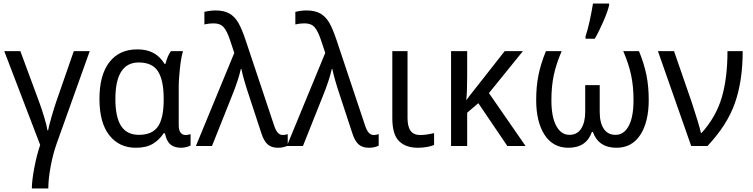

<svg xmlns="http://www.w3.org/2000/svg" viewBox="-20 -825 4255 1085"><path d="M300 -13Q279 46 266 117Q253 188 253 240H160Q160 197 173.5 125Q187 53 207 -6L4 -536H95L199 -255Q215 -212 230 -162.5Q245 -113 248 -89H252Q256 -112 271 -164Q286 -216 298 -251L397 -536H487Z M542 -266Q542 -401 598 -473.5Q654 -546 756 -546Q810 -546 847.5 -525.5Q885 -505 910 -464H915Q927 -511 946 -536H1014Q1004 -503 997 -441.5Q990 -380 990 -326V-118Q990 -89 1000.5 -75.5Q1011 -62 1029 -62Q1042 -62 1057 -67V-3Q1049 2 1033.5 6Q1018 10 1003 10Q966 10 943.5 -8.5Q921 -27 912 -72H905Q880 -34 843 -12Q806 10 748 10Q653 10 597.5 -61Q542 -132 542 -266ZM905 -261V-267Q905 -371 873 -421.5Q841 -472 764 -472Q632 -472 632 -265Q632 -163 664.5 -113Q697 -63 765 -63Q840 -63 872.5 -110Q905 -157 905 -261Z M1304 -526 1279 -601Q1263 -649 1244 -671Q1225 -693 1187 -693Q1161 -693 1135 -687V-758Q1169 -766 1198 -766Q1246 -766 1276.5 -748.5Q1307 -731 1327 -696Q1347 -661 1368 -598L1529 -116Q1538 -88 1550 -75Q1562 -62 1578 -62Q1589 -62 1606 -67V-2Q1582 10 1551 10Q1514 10 1492.5 -9Q1471 -28 1457 -72L1390 -276Q1355 -380 1344 -435H1341Q1326 -369 1290 -281L1178 0H1087Z M1818 -526 1793 -601Q1777 -649 1758 -671Q1739 -693 1701 -693Q1675 -693 1649 -687V-758Q1683 -766 1712 -766Q1760 -766 1790.5 -748.5Q1821 -731 1841 -696Q1861 -661 1882 -598L2043 -116Q2052 -88 2064 -75Q2076 -62 2092 -62Q2103 -62 2120 -67V-2Q2096 10 2065 10Q2028 10 2006.5 -9Q1985 -28 1971 -72L1904 -276Q1869 -380 1858 -435H1855Q1840 -369 1804 -281L1692 0H1601Z M2283 -158Q2283 -109 2300.5 -85.5Q2318 -62 2355 -62Q2374 -62 2396.5 -65.5Q2419 -69 2433 -73V-6Q2419 1 2393 5.5Q2367 10 2342 10Q2273 10 2235 -27.5Q2197 -65 2197 -157V-536H2283Z M2743 -299 2950 0H2847L2683 -242L2620 -188V0H2529V-536H2620V-397Q2620 -306 2615 -261H2617Q2630 -280 2656 -312L2832 -536H2935Z M3646 -260Q3646 -136 3598.5 -63Q3551 10 3464 10Q3362 10 3330 -80H3325Q3294 10 3192 10Q3105 10 3057.5 -63Q3010 -136 3010 -260Q3010 -337 3023 -401Q3036 -465 3065 -536H3154Q3123 -464 3109.5 -400.5Q3096 -337 3096 -259Q3096 -164 3123.5 -113.5Q3151 -63 3198 -63Q3242 -63 3264.5 -98.5Q3287 -134 3287 -193V-344H3369V-193Q3369 -131 3392 -97Q3415 -63 3458 -63Q3506 -63 3533 -113.5Q3560 -164 3560 -259Q3560 -337 3546.5 -400.5Q3533 -464 3502 -536H3591Q3620 -465 3633 -401Q3646 -337 3646 -260ZM3289 -620Q3301 -655 3312.5 -708Q3324 -761 3331 -805H3422V-794Q3414 -760 3389.5 -703.5Q3365 -647 3341 -606H3289Z M3789 -536 3889 -247Q3929 -126 3941 -74H3945Q4026 -164 4058.5 -273.5Q4091 -383 4091 -536H4177Q4177 -369 4133.5 -244Q4090 -119 3978 0H3886L3698 -536Z"/></svg>

Font: Noto Sans Display
Style: Regular
Weight: 400
Designer: Monotype Design team
Foundry: Monotype Imaging Inc.
Version: Version 1.000